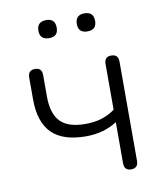

<svg xmlns="http://www.w3.org/2000/svg" viewBox="-80 -756 701 827"><g transform="rotate(-10 271.0 -342.5)"><path d="M427 6Q397 6 397 -26V-206Q339 -168 261 -168Q160 -168 111.5 -216.5Q63 -265 63 -364V-460Q63 -492 94 -492Q124 -492 124 -460V-367Q124 -291 158 -256Q192 -221 266 -221Q306 -221 336.5 -230Q367 -239 397 -260V-460Q397 -492 427 -492Q458 -492 458 -460V-26Q458 6 427 6ZM345 -612Q305 -612 305 -651Q305 -691 345 -691Q385 -691 385 -651Q385 -612 345 -612ZM178 -612Q137 -612 137 -651Q137 -691 178 -691Q217 -691 217 -651Q217 -612 178 -612Z"/></g></svg>

Font: Nunito Light
Style: Regular
Weight: 300
Designer: Vernon Adams
Foundry: Vernon Adams
Version: Version 3.601; ttfautohint (v1.8.2.53-6de2)